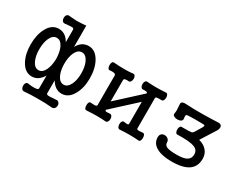

<svg xmlns="http://www.w3.org/2000/svg" viewBox="-97 -1187 2277 1821"><g transform="rotate(30 1041.5 -276.5)"><path d="M340.8 -595.7V-460.9Q320.3 -498 291 -518.6Q259.8 -539.1 222.7 -539.1Q146.5 -539.1 102.5 -458Q62.5 -383.8 62.5 -277.3Q62.5 -172.9 102.5 -99.6Q146.5 -17.6 222.7 -17.6Q259.8 -17.6 291 -39.1Q319.3 -59.6 340.8 -95.7V45.9Q340.8 60.5 299.8 62.5Q270.5 63.5 231.4 57.6Q214.8 52.7 205.1 66.4Q196.3 78.1 196.3 96.7Q196.3 116.2 205.1 128.9Q214.8 143.6 231.4 141.6Q294.9 135.7 379.9 135.7Q462.9 134.8 534.2 141.6Q552.7 143.6 564.5 128.9Q575.2 116.2 575.2 97.7Q575.2 79.1 564.5 67.4Q552.7 53.7 534.2 57.6L510.7 58.6Q462.9 63.5 450.2 61.5Q430.7 59.6 430.7 45.9V-95.7Q451.2 -59.6 479.5 -39.1Q510.7 -17.6 548.8 -17.6Q624 -17.6 668.9 -99.6Q710 -171.9 710 -277.3Q710 -383.8 668.9 -458Q624 -539.1 548.8 -539.1Q510.7 -539.1 479.5 -518.6Q450.2 -498 430.7 -460.9V-694.3Q366.2 -688.5 335 -688.5Q303.7 -688.5 246.1 -694.3Q228.5 -697.3 217.8 -683.6Q208 -670.9 208 -652.3Q208 -632.8 217.8 -620.1Q228.5 -606.4 246.1 -609.4L264.6 -611.3Q314.5 -616.2 325.2 -614.3Q340.8 -612.3 340.8 -595.7ZM340.8 -289.1V-267.6Q337.9 -199.2 315.4 -153.3Q290 -101.6 248 -101.6Q204.1 -101.6 178.7 -157.2Q156.2 -207 156.2 -278.3Q156.2 -350.6 178.7 -400.4Q204.1 -455.1 248 -455.1Q290 -455.1 315.4 -404.3Q337.9 -358.4 340.8 -289.1ZM523.4 -455.1Q566.4 -455.1 592.8 -400.4Q616.2 -350.6 616.2 -278.3Q616.2 -207 592.8 -157.2Q566.4 -101.6 523.4 -101.6Q480.5 -101.6 455.1 -153.3Q432.6 -199.2 430.7 -267.6V-278.3V-289.1Q432.6 -358.4 455.1 -404.3Q480.5 -455.1 523.4 -455.1Z M900.4 -419.9V-95.7Q900.4 -83 879.9 -81.1Q866.2 -80.1 834 -83Q822.3 -85.9 814.5 -72.3Q808.6 -60.5 808.6 -42Q808.6 -23.4 814.5 -10.7Q822.3 2.9 834 1Q904.3 -2.9 947.3 -2.9Q998 -2.9 1042 1Q1055.7 2 1064.5 -11.7Q1072.3 -24.4 1072.3 -42Q1072.3 -59.6 1064.5 -71.3Q1055.7 -85 1042 -83H1032.2Q1007.8 -80.1 1001 -82Q990.2 -84 990.2 -95.7L1248 -332V-91.8Q1248 -81.1 1235.4 -80.1Q1227.5 -79.1 1200.2 -83Q1185.5 -86.9 1176.8 -73.2Q1168.9 -61.5 1168.9 -43Q1168.9 -23.4 1176.8 -10.7Q1185.5 2.9 1200.2 1Q1247.1 -2.9 1297.9 -2.9Q1349.6 -2.9 1399.4 1Q1413.1 4.9 1421.9 -8.8Q1428.7 -20.5 1428.7 -40Q1428.7 -59.6 1421.9 -72.3Q1413.1 -85.9 1399.4 -83Q1369.1 -79.1 1355.5 -80.1Q1337.9 -82 1337.9 -91.8V-423.8Q1337.9 -434.6 1352.5 -437.5Q1361.3 -439.5 1388.7 -439.5L1399.4 -438.5Q1413.1 -437.5 1421.9 -451.2Q1428.7 -462.9 1428.7 -481.4Q1428.7 -500 1421.9 -511.7Q1413.1 -525.4 1399.4 -522.5Q1335 -518.6 1293.9 -518.6Q1253.9 -518.6 1200.2 -522.5Q1185.5 -525.4 1176.8 -511.7Q1168.9 -500 1168.9 -481.4Q1168.9 -462.9 1176.8 -451.2Q1185.5 -437.5 1200.2 -438.5L1209 -439.5Q1231.4 -439.5 1238.3 -437.5Q1248 -434.6 1248 -423.8L990.2 -187.5V-419.9Q990.2 -433.6 1001 -436.5Q1008.8 -439.5 1033.2 -439.5L1042 -438.5Q1055.7 -437.5 1064.5 -452.1Q1072.3 -464.8 1072.3 -482.4Q1072.3 -501 1064.5 -512.7Q1055.7 -525.4 1042 -522.5Q1006.8 -517.6 949.2 -517.6Q894.5 -517.6 834 -522.5Q821.3 -524.4 814.5 -511.7Q808.6 -500 808.6 -481.4Q808.6 -463.9 814.5 -451.2Q821.3 -437.5 834 -438.5Q863.3 -442.4 879.9 -438.5Q900.4 -434.6 900.4 -419.9Z M1696.3 -314.5Q1683.6 -316.4 1676.8 -302.7Q1669.9 -291 1669.9 -272.5Q1669.9 -254.9 1676.8 -243.2Q1684.6 -229.5 1696.3 -231.4Q1829.1 -235.4 1879.9 -215.8Q1928.7 -198.2 1928.7 -147.5Q1928.7 -103.5 1894.5 -83Q1860.4 -62.5 1785.2 -62.5Q1704.1 -62.5 1674.8 -76.2Q1647.5 -88.9 1647.5 -119.1Q1647.5 -140.6 1630.9 -154.3Q1616.2 -166 1596.7 -167Q1575.2 -168 1561.5 -156.2Q1545.9 -142.6 1545.9 -117.2Q1545.9 -48.8 1611.3 -14.6Q1669.9 17.6 1773.4 17.6Q1898.4 17.6 1959 -25.4Q2018.6 -67.4 2018.6 -152.3Q2018.6 -203.1 1988.3 -239.3Q1958 -276.4 1899.4 -292L2002 -454.1Q2021.5 -487.3 2010.7 -507.8Q2001 -527.3 1970.7 -524.4Q1895.5 -520.5 1802.7 -519.5Q1694.3 -518.6 1641.6 -522.5Q1599.6 -526.4 1584 -518.6Q1569.3 -511.7 1571.3 -491.2L1572.3 -468.8Q1575.2 -441.4 1575.2 -429.7Q1575.2 -413.1 1571.3 -389.6Q1568.4 -374 1585.9 -364.3Q1600.6 -355.5 1623 -355.5Q1645.5 -355.5 1660.2 -364.3Q1675.8 -376 1673.8 -393.6Q1669.9 -411.1 1670.9 -421.9Q1672.9 -436.5 1685.5 -437.5Q1717.8 -440.4 1779.3 -440.4Q1834 -440.4 1855.5 -439.5Q1872.1 -439.5 1875 -433.6Q1876 -428.7 1870.1 -414.1L1822.3 -335H1821.3Q1813.5 -320.3 1797.9 -317.4Q1777.3 -314.5 1696.3 -314.5Z"/></g></svg>

Font: Gungsuh
Style: Regular
Weight: 400
Version: Version 2.21